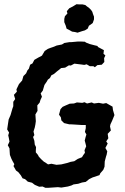

<svg xmlns="http://www.w3.org/2000/svg" viewBox="-20 -878 593 911"><path d="M195 13 182 7 166 8 145 -1 132 -11 112 -16 99 -28 87 -32 79 -46 67 -61 56 -69 44 -90 48 -99 40 -113 34 -125 27 -143 26 -157 25 -174 17 -189 25 -206 22 -223 19 -236 23 -249 14 -264 21 -311 30 -332 39 -363 43 -374V-395L52 -408L46 -428L60 -443L58 -454L70 -479L85 -496L91 -517L104 -530L110 -544L117 -552L123 -571L134 -577L143 -594L162 -605L179 -614L192 -636L207 -646L220 -651L232 -655L249 -662L274 -667L285 -674L309 -678H317L350 -681H363L383 -680L388 -676L406 -669L429 -663L442 -660L445 -655L473 -640L471 -623L480 -615L474 -602L475 -584L463 -571L442 -569L430 -559L423 -564H406L391 -573L380 -570L366 -572L349 -574L333 -576L316 -567L307 -568L289 -557L270 -555L259 -546L250 -539L236 -527L224 -521L217 -508L207 -500L202 -491L191 -475L188 -465L183 -448L173 -435L179 -419L172 -404L168 -391L157 -378L158 -352L148 -335L150 -303L148 -288L145 -273L139 -254L143 -237L137 -228L143 -210L145 -192L151 -180L150 -164V-155L160 -143L164 -135L175 -123L188 -111L195 -107L208 -98L224 -101L248 -96L271 -98L300 -105L315 -110L332 -113L349 -124L369 -132L375 -142L383 -153L381 -165L389 -184L385 -200L382 -211L386 -227L390 -240L383 -252L387 -270V-285H366L351 -286L335 -287L318 -288H309L284 -294L271 -307L269 -321L260 -334L267 -360L277 -371L290 -377L311 -386L331 -387L345 -392L370 -390L381 -393L393 -387L415 -392L426 -387L449 -390L469 -386L484 -389L498 -381L514 -372L516 -356L523 -332L512 -305L504 -288L502 -278L506 -259L491 -243L494 -222L484 -207L491 -197L480 -176L489 -160L486 -144L483 -135L477 -112L476 -87L470 -72L456 -56L452 -47L419 -36L403 -28L387 -15L369 -12L351 -6L329 -3L319 2L302 7L271 12L255 10L210 13ZM348 -723 336 -726 322 -728 308 -736 296 -742 292 -756 285 -773V-788L288 -801L300 -814L297 -825L309 -839L325 -847L343 -858L357 -857H372L385 -854L392 -848L403 -840L412 -831L418 -822L421 -812L426 -799V-786L420 -769L411 -762L402 -756L396 -742L383 -734L369 -730Z"/></svg>

Font: Winky Rough Medium
Style: Italic
Weight: 500
Italic angle: -8.97852°
Designer: Simon Atzbach
Foundry: typofactur
Version: Version 1.206; ttfautohint (v1.8.4.7-5d5b)